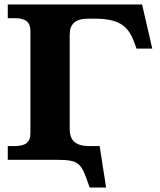

<svg xmlns="http://www.w3.org/2000/svg" viewBox="-20 -720 719 865"><path d="M294 -140V-563C294 -613 320 -636 379 -636H406C533 -636 563 -591 589 -518L595 -501H666L620 -700H15V-638H48C96 -638 117 -620 117 -580V-120C117 -80 96 -62 48 -62H15V0H239C339 0 346 18 378 108L384 125H458L429 -62H383C321 -62 294 -86 294 -140Z"/></svg>

Font: LT Superior Serif ExtraBold
Style: Regular
Weight: 800
Designer: Daniel Lyons
Foundry: LyonsType
Version: Version 2.120;FEAKit 1.0